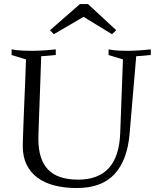

<svg xmlns="http://www.w3.org/2000/svg" viewBox="-20 -926 774 960"><path d="M38.1 -679.2Q48.8 -677.2 63.5 -675.3Q76.2 -673.8 94.5 -672.9Q112.8 -671.9 137.7 -671.9Q162.6 -671.9 192.6 -673.6Q222.7 -675.3 258.8 -679.2V-650.9Q246.1 -649.9 236.6 -648.9Q227.1 -647.9 218.8 -647.2Q210.4 -646.5 202.6 -646Q194.8 -645.5 186 -645Q183.1 -558.6 180.9 -495.8Q178.7 -433.1 177 -388.9Q175.3 -344.7 174.3 -316.4Q173.3 -288.1 172.9 -270.8Q172.4 -253.4 172.1 -244.4Q171.9 -235.4 171.9 -230Q171.9 -129.4 220 -78.6Q268.1 -27.8 371.1 -27.8Q471.2 -27.8 523.9 -85.4Q576.7 -143.1 581.1 -261.2L594.7 -628.9L522.9 -650.9V-679.2Q532.7 -677.2 545.9 -675.3Q557.1 -673.8 574.5 -672.9Q591.8 -671.9 615.7 -671.9Q639.2 -671.9 668.5 -673.6Q697.8 -675.3 733.9 -679.2V-650.9Q721.2 -649.9 711.4 -648.9Q701.7 -647.9 693.6 -647.2Q685.5 -646.5 677.7 -646Q669.9 -645.5 661.1 -645L627.9 -256.3Q616.7 -125 552.5 -55.4Q488.3 14.2 363.8 14.2Q302.7 14.2 252.9 1.5Q203.1 -11.2 167.7 -37.4Q132.3 -63.5 113 -102.8Q93.8 -142.1 93.8 -195.8Q93.8 -206.1 94.5 -226.8Q95.2 -247.6 96.2 -275.4Q97.2 -303.2 98.4 -335.9Q99.6 -368.7 101.1 -403.1Q102.5 -437.5 104 -471.4Q105.5 -505.4 106.7 -535.4Q107.9 -565.4 108.6 -589.6Q109.4 -613.8 109.9 -628.9L38.1 -650.9V-679.2ZM249 -754.9 230 -774.9 379.9 -905.8H419.9L561 -774.9L540 -754.9L397.9 -841.8Z"/></svg>

Font: Simonetta
Style: Italic
Weight: 400
Italic angle: -2°
Designer: Gayaneh Bagdasaryan
Foundry: BrownFox
Version: Version 1.001